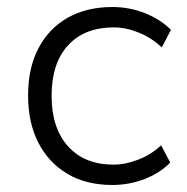

<svg xmlns="http://www.w3.org/2000/svg" viewBox="-20 -519 532 547"><path d="M300 8Q226 8 172.5 -23.5Q119 -55 89.5 -112Q60 -169 60 -247Q60 -325 89.5 -381.5Q119 -438 173 -468.5Q227 -499 300 -499Q349 -499 393 -481.5Q437 -464 467 -434L441 -384Q411 -412 374.5 -426.5Q338 -441 304 -441Q221 -441 174 -390Q127 -339 127 -246Q127 -154 174 -102Q221 -50 303 -50Q337 -50 373.5 -64Q410 -78 439 -105L465 -56Q436 -26 392 -9Q348 8 300 8Z"/></svg>

Font: Nunito Sans 9pt Light
Style: Regular
Weight: 300
Version: Version 3.101;gftools[0.9.27]